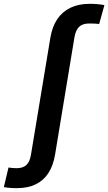

<svg xmlns="http://www.w3.org/2000/svg" viewBox="-150 -770 566 1005"><path d="M-61 214.8Q-73.7 214.8 -85.4 214.4Q-97.2 213.9 -108.2 212.6Q-119.1 211.4 -129.9 209.5L-105.5 106.9Q-96.7 108.4 -84.7 109.4Q-72.8 110.4 -63.5 110.4Q-29.8 110.4 -12 93.8Q5.9 77.1 12.2 39.1L113.8 -573.7Q123.5 -630.9 150.1 -670.2Q176.8 -709.5 219.5 -729.7Q262.2 -750 319.3 -750Q340.8 -750 359.9 -748.3Q378.9 -746.6 396.5 -743.2L369.1 -644.5Q359.9 -646 345.2 -646.5Q330.6 -647 315.9 -647Q282.2 -647 264.2 -629.6Q246.1 -612.3 239.7 -574.7L138.2 39.6Q128.4 97.2 103.3 136Q78.1 174.8 36.9 194.8Q-4.4 214.8 -61 214.8Z"/></svg>

Font: Inter 20pt SemiBold
Style: Italic
Weight: 600
Italic angle: -9.3988°
Version: Version 4.001;git-66647c0bb